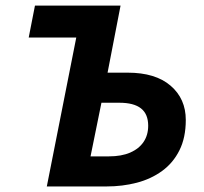

<svg xmlns="http://www.w3.org/2000/svg" viewBox="-20 -672 735 692"><path d="M148.7 0 254.9 -536.8H83.5L106 -651.8H414.5L367.7 -410.1H440.4Q540.3 -410.1 594.9 -363.1Q649.6 -316.1 649.6 -239.7Q649.6 -176.1 626.8 -130.4Q604.1 -84.8 564.2 -55.8Q524.2 -26.8 472.9 -13.4Q421.5 0 364.1 0ZM306.3 -108.4H372.3Q417.9 -108.4 449.4 -122.1Q480.9 -135.9 497.5 -160.5Q514.1 -185.2 514.1 -218.8Q514.1 -260.9 488.2 -281.3Q462.3 -301.7 410.2 -301.7H345.6Z"/></svg>

Font: Source Sans 3 VF
Style: Italic
Weight: 200
Italic angle: -11°
Designer: Paul D. Hunt
Foundry: Adobe Systems Incorporated
Version: Version 3.042;hotconv 1.0.118;makeotfexe 2.5.65603